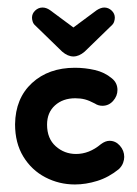

<svg xmlns="http://www.w3.org/2000/svg" viewBox="-20 -480 365 510"><path d="M179 10Q137 10 100.5 -9Q64 -28 42 -64Q20 -100 20 -150Q21 -219 65 -259.5Q109 -300 179 -300Q206 -300 232 -294Q258 -288 277 -272Q292 -260 292 -241Q292 -225 280.5 -212Q269 -199 252 -199Q241 -199 232 -205Q217 -213 205.5 -216Q194 -219 180 -219Q147 -219 126 -200Q105 -181 105 -149Q105 -112 128 -91.5Q151 -71 182 -71Q217 -71 248 -97Q260 -106 271 -106Q287 -106 298.5 -93Q310 -80 310 -63Q310 -56 307 -47.5Q304 -39 296 -31Q269 -9 238.5 0.5Q208 10 179 10ZM65 -433Q65 -444 73.5 -452Q82 -460 93 -460Q103 -460 113 -453L175 -407L237 -453Q248 -460 257 -460Q268 -460 276.5 -452Q285 -444 285 -433Q285 -428 283 -422Q281 -416 275 -411L205 -343Q190 -330 175 -330Q160 -330 145 -343L75 -411Q69 -416 67 -422Q65 -428 65 -433Z"/></svg>

Font: Dongle
Style: Bold
Weight: 700
Designer: Yanghee Ryu
Foundry: Yanghee Ryu
Version: Version 2.000